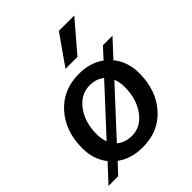

<svg xmlns="http://www.w3.org/2000/svg" viewBox="-214 -872 1023 1023"><g transform="rotate(-45 298.0 -360.5)"><path d="M519 -746 375 -578H285L403 -746ZM587 -526 498 -430Q547 -370 547 -284Q547 -156 474 -73.5Q401 9 282 9Q193 9 135 -35L79 25H6L96 -72Q49 -131 49 -216Q49 -344 123 -426.5Q197 -509 316 -509Q401 -509 460 -466L515 -526ZM156 -214Q156 -180 167 -150L396 -398Q364 -425 313 -425Q246 -425 201 -364.5Q156 -304 156 -214ZM440 -287Q440 -324 428 -353L198 -104Q232 -75 284 -75Q351 -75 395.5 -136Q440 -197 440 -287Z"/></g></svg>

Font: Elaine Sans Medium
Style: Italic
Weight: 500
Italic angle: -13°
Designer: Wei Huang
Foundry: Wei Huang
Version: Version 2.001;December 24, 2019;FontCreator 12.0.0.2547 64-b